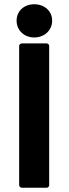

<svg xmlns="http://www.w3.org/2000/svg" viewBox="-20 -870 322 902"><path d="M70 0C70 5 75 12 83 12H199C204 12 211 8 211 0V-654C211 -659 207 -666 199 -666H83C78 -666 70 -662 70 -654ZM141 -694C188 -694 225 -727 225 -773C225 -819 188 -850 141 -850C94 -850 58 -819 58 -773C58 -727 94 -694 141 -694Z"/></svg>

Font: Falling Sky
Style: Bd
Weight: 700
Designer: Paul D. Hunt
Foundry: Adobe Systems Incorporated
Version: Version 1.02